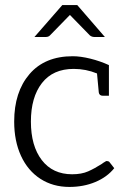

<svg xmlns="http://www.w3.org/2000/svg" viewBox="-20 -731 501 758"><path d="M431 -67Q403 -32 356.5 -12.5Q310 7 254 7Q189 7 139.5 -25Q90 -57 63 -115.5Q36 -174 36 -251Q36 -368 96.5 -438.5Q157 -509 267 -509Q298 -509 336.5 -499.5Q375 -490 410 -474V-353H386Q372 -353 370 -366L363 -441Q319 -459 271 -459Q189 -459 145.5 -403Q102 -347 102 -251Q102 -155 145 -99Q188 -43 265 -43Q302 -43 328 -54.5Q354 -66 382 -84Q385 -87 399 -95H402Q410 -95 413 -90ZM116 -585 226 -711H285L394 -585H352Q343 -585 335 -591L256 -672L177 -591Q171 -585 161 -585Z"/></svg>

Font: Aleo Light
Style: Regular
Weight: 300
Designer: Alessio Laiso
Foundry: Alessio Laiso
Version: Version 2.000